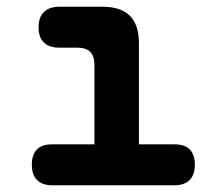

<svg xmlns="http://www.w3.org/2000/svg" viewBox="-20 -550 640 570"><path d="M498.7 -121.5Q528.5 -121.5 543.5 -106.2Q558.5 -90.9 558.5 -61.1Q558.5 -31.3 543.1 -15.7Q527.8 0 498 0H135Q105.2 0 89.8 -15.7Q74.5 -31.3 74.5 -61.1Q74.5 -90.9 89.5 -106.2Q104.5 -121.5 134.3 -121.5ZM260.4 -50.5V-357.3Q260.4 -382.9 247.9 -395.7Q235.5 -408.5 209.9 -408.5H156.7Q126.2 -408.5 110.3 -423.8Q94.5 -439.1 94.5 -468.9Q94.5 -498.7 110.3 -514.3Q126.2 -530 156.7 -530H284.4Q338.7 -530 365.6 -503.1Q392.4 -476.3 392.4 -422V-50.5Z"/></svg>

Font: Maple Mono
Style: Regular
Weight: 400
Monospace: yes
Designer: subframe7536
Version: Version 7.300